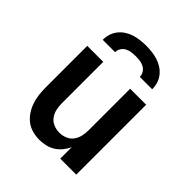

<svg xmlns="http://www.w3.org/2000/svg" viewBox="-205 -871 1010 1010"><g transform="rotate(45 300.0 -366.0)"><path d="M252 8Q226 8 200 1Q174 -6 153.5 -22Q133 -38 118.5 -60Q104 -82 95.5 -107Q87 -132 84 -158Q81 -184 81 -210V-520H200V-210Q200 -188 205 -166.5Q210 -145 223 -127.5Q236 -110 257 -101.5Q278 -93 300 -93Q322 -93 343 -101.5Q364 -110 377 -127.5Q390 -145 395 -166.5Q400 -188 400 -210V-520H519V0H400V-86Q391 -65 376 -46.5Q361 -28 341.5 -15.5Q322 -3 298.5 2.5Q275 8 252 8ZM116 -600Q116 -622 122.5 -643Q129 -664 142.5 -681Q156 -698 174.5 -710Q193 -722 214 -728.5Q235 -735 256.5 -737.5Q278 -740 300 -740Q322 -740 343.5 -737.5Q365 -735 386 -728.5Q407 -722 425.5 -710Q444 -698 457.5 -681Q471 -664 477.5 -643Q484 -622 484 -600H392Q392 -616 383.5 -629.5Q375 -643 361 -650.5Q347 -658 331.5 -660Q316 -662 300 -662Q284 -662 268.5 -660Q253 -658 239 -650.5Q225 -643 216.5 -629.5Q208 -616 208 -600Z"/></g></svg>

Font: Iosevka Book
Style: Bold
Weight: 700
Designer: Belleve Invis
Foundry: Belleve Invis
Version: Version 28.0.7; ttfautohint (v1.8.3)